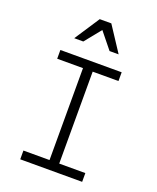

<svg xmlns="http://www.w3.org/2000/svg" viewBox="-171 -1054 942 1154"><g transform="rotate(20 300.0 -477.5)"><path d="M102 0H498V-56H331V-644H496V-700H104V-644H269V-56H102ZM158 -795H216L300 -899L384 -795H442L337 -955H263Z"/></g></svg>

Font: CommitMonoV143 ExtLt
Style: Regular
Weight: 200
Monospace: yes
Designer: Eigil Nikolajsen
Foundry: Eigil Nikolajsen
Version: Version 1.143